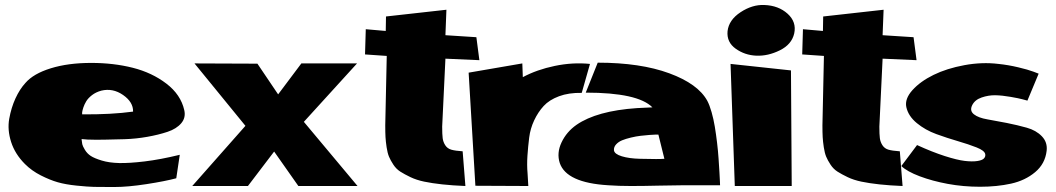

<svg xmlns="http://www.w3.org/2000/svg" viewBox="-20 -775 4228 769"><path d="M386 -412Q364 -406 348.5 -394Q333 -382 325.5 -369.5Q318 -357 314 -345Q310 -333 309 -325V-317Q426 -316 513 -328Q514 -366 473 -394.5Q432 -423 386 -412ZM307 -218Q307 -217 307 -215Q308 -205 309.5 -197.5Q311 -190 320 -175Q329 -160 343.5 -150.5Q358 -141 387.5 -132Q417 -123 457 -122Q497 -121 559.5 -128.5Q622 -136 700 -155L686 -61Q641 -49 566.5 -37.5Q492 -26 439 -26Q433 -26 421 -26Q380 -26 356 -26.5Q332 -27 287.5 -31.5Q243 -36 211.5 -45Q180 -54 143.5 -72.5Q107 -91 80 -118Q40 -158 24.5 -206.5Q9 -255 17 -299.5Q25 -344 42 -381Q59 -418 82 -443Q114 -480 183.5 -501.5Q253 -523 345 -523Q435 -523 512 -503.5Q589 -484 646.5 -440Q704 -396 718 -334Q725 -304 706 -281.5Q687 -259 651 -247Q615 -235 570 -227Q525 -219 479 -217.5Q433 -216 394.5 -215.5Q356 -215 331 -216Z M1197 -287 1412 -30H1175L1078 -168L973 -30H750L963 -271L759 -521L1011 -520L1094 -397L1187 -521H1410Z M1751 -268Q1751 -237 1753 -221.5Q1755 -206 1763.5 -193Q1772 -180 1787.5 -175.5Q1803 -171 1833 -169L1844 -30Q1793 -32 1751.5 -36.5Q1710 -41 1679 -47.5Q1648 -54 1624 -65.5Q1600 -77 1583.5 -87.5Q1567 -98 1555.5 -115.5Q1544 -133 1538 -147.5Q1532 -162 1528.5 -185Q1525 -208 1524 -226Q1523 -244 1523 -273L1529 -551L1442 -557L1445 -658L1525 -651L1526 -709L1768 -736L1764 -634L1888 -626L1900 -534L1764 -540Z M2074 -466Q2130 -496 2202 -511Q2274 -526 2343 -519L2310 -403Q2258 -404 2219 -389.5Q2180 -375 2157.5 -350.5Q2135 -326 2119.5 -293Q2104 -260 2099.5 -224Q2095 -188 2092.5 -151Q2090 -114 2093 -81L2096 -30L1884 -31L1857 -484L2072 -521Z M2439 -173Q2441 -158 2470.5 -149Q2500 -140 2543.5 -139Q2587 -138 2607.5 -138Q2628 -138 2641 -139L2617 -236Q2614 -236 2607 -236Q2600 -236 2581 -234.5Q2562 -233 2545 -231Q2528 -229 2507 -224Q2486 -219 2471.5 -213Q2457 -207 2447.5 -196.5Q2438 -186 2439 -173ZM2813 -371Q2822 -354 2830 -326Q2838 -298 2843 -267.5Q2848 -237 2852 -203.5Q2856 -170 2858 -140Q2860 -110 2861.5 -85.5Q2863 -61 2863.5 -47Q2864 -33 2864 -33H2794H2792H2717Q2681 -33 2618.5 -31.5Q2556 -30 2507 -30Q2458 -30 2416 -33Q2249 -43 2222 -122Q2209 -162 2229 -204.5Q2249 -247 2289 -275Q2370 -331 2531 -342Q2560 -344 2593 -345Q2535 -404 2326 -404L2374 -524Q2545 -524 2660.5 -481.5Q2776 -439 2813 -371Z M2923 -30 2906 -519 3148 -493 3151 -30ZM3161 -641Q3151 -597 3103.5 -573.5Q3056 -550 3009 -552Q2963 -554 2926.5 -580Q2890 -606 2894 -650Q2899 -695 2946 -726Q2993 -757 3041 -755Q3098 -753 3134.5 -720Q3171 -687 3161 -641Z M3502 -268Q3502 -237 3504 -221.5Q3506 -206 3514.5 -193Q3523 -180 3538.5 -175.5Q3554 -171 3584 -169L3595 -30Q3544 -32 3502.5 -36.5Q3461 -41 3430 -47.5Q3399 -54 3375 -65.5Q3351 -77 3334.5 -87.5Q3318 -98 3306.5 -115.5Q3295 -133 3289 -147.5Q3283 -162 3279.5 -185Q3276 -208 3275 -226Q3274 -244 3274 -273L3280 -551L3193 -557L3196 -658L3276 -651L3277 -709L3519 -736L3515 -634L3639 -626L3651 -534L3515 -540Z M3653 -194Q3714 -166 3764 -150Q3814 -134 3844 -130.5Q3874 -127 3894 -130Q3914 -133 3921 -140.5Q3928 -148 3926 -158Q3923 -172 3891.5 -184.5Q3860 -197 3817 -209.5Q3774 -222 3730 -238Q3686 -254 3652 -282Q3618 -310 3610 -346Q3603 -379 3634.5 -414Q3666 -449 3719 -475Q3772 -501 3842.5 -514Q3913 -527 3979 -519Q4018 -515 4058 -505.5Q4098 -496 4119 -488L4140 -480L4095 -372Q4087 -374 4074.5 -377.5Q4062 -381 4028 -387Q3994 -393 3966.5 -393.5Q3939 -394 3911.5 -384.5Q3884 -375 3873.5 -353Q3863 -331 3881 -317Q3899 -303 3934.5 -297Q3970 -291 4012.5 -282.5Q4055 -274 4092.5 -263.5Q4130 -253 4153 -229Q4176 -205 4172 -171Q4166 -119 4126 -85.5Q4086 -52 4029.5 -39.5Q3973 -27 3905.5 -27Q3838 -27 3776 -38.5Q3714 -50 3663.5 -69Q3613 -88 3590 -110Z"/></svg>

Font: LONDON PRESLEY
Style: Regular
Weight: 400
Version: Version 001.000